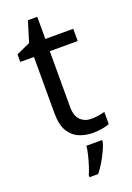

<svg xmlns="http://www.w3.org/2000/svg" viewBox="-165 -720 691 1002"><g transform="rotate(-20 180.5 -219.0)"><path d="M264 -62Q284 -62 305 -65.5Q326 -69 339 -73V-6Q325 1 299 5.5Q273 10 249 10Q207 10 171.5 -4.5Q136 -19 114 -55Q92 -91 92 -156V-468H16V-510L93 -545L128 -659H180V-536H335V-468H180V-158Q180 -109 203.5 -85.5Q227 -62 264 -62ZM278 70Q274 88 261.5 115.5Q249 143 232.5 171Q216 199 198 221H150V209Q158 192 166.5 165.5Q175 139 182 110.5Q189 82 191 61H278Z"/></g></svg>

Font: Noto Sans Lydian
Style: Regular
Weight: 400
Designer: Monotype Design Team
Foundry: Monotype Imaging Inc.
Version: Version 2.002; ttfautohint (v1.8.4.7-5d5b)